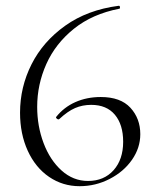

<svg xmlns="http://www.w3.org/2000/svg" viewBox="-20 -628 541 661"><path d="M463 -166Q463 -119 434.5 -78Q406 -37 357.5 -12Q309 13 254 13Q196 13 149 -19Q102 -51 75.5 -109Q49 -167 49 -240Q49 -328 88.5 -406.5Q128 -485 204.5 -539.5Q281 -594 388 -608Q392 -609 393 -604Q394 -599 391 -598Q298 -580 234.5 -529Q171 -478 139.5 -407.5Q108 -337 108 -260Q108 -194 130 -135.5Q152 -77 192 -41Q232 -5 283 -5Q338 -5 371 -42Q404 -79 404 -140Q404 -199 375.5 -233Q347 -267 294 -267Q264 -267 238.5 -256Q213 -245 184 -218Q183 -217 181 -217Q178 -217 175 -220Q172 -223 173 -225Q200 -259 239.5 -276.5Q279 -294 327 -294Q395 -294 429 -257Q463 -220 463 -166Z"/></svg>

Font: Cormorant Unicase Light
Style: Regular
Weight: 300
Designer: Christian Thalmann (Catharsis Fonts)
Foundry: Catharsis Fonts
Version: Version 4.000